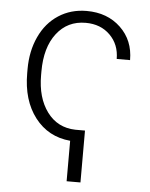

<svg xmlns="http://www.w3.org/2000/svg" viewBox="-52 -581 627 803"><g transform="rotate(5 261.5 -179.5)"><path d="M315.9 178.7H257.8V8.8Q165 0.5 109.6 -71.5Q54.2 -143.6 54.2 -257.3V-274.4Q54.2 -350.1 82.3 -410.6Q110.4 -471.2 161.9 -504.6Q213.4 -538.1 279.8 -538.1Q366.7 -538.1 422.4 -485.1Q478 -432.1 478 -349.1H421.9Q421.9 -409.7 382.3 -449Q342.8 -488.3 279.8 -488.3Q203.6 -488.3 158.2 -429.4Q112.8 -370.6 112.8 -270V-253.9Q112.8 -159.2 156.5 -100.1Q200.2 -41 275.4 -39.1H315.9Z"/></g></svg>

Font: Roboto-Light
Style: Regular
Weight: 300
Designer: Google
Version: Version 2.137; 2017